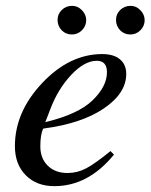

<svg xmlns="http://www.w3.org/2000/svg" viewBox="-20 -626 515 657"><path d="M358 -109 370 -97Q282 11 166 11Q105 11 68 -26.5Q31 -64 31 -126Q31 -243 124.5 -342Q218 -441 330 -441Q369 -441 390.5 -423Q412 -405 412 -373Q412 -307 335.5 -255Q259 -203 128 -186Q118 -166 118 -125Q118 -84 143.5 -59Q169 -34 211 -34Q244 -34 274 -49.5Q304 -65 358 -109ZM152 -252 135 -208Q247 -235 296 -282Q346 -330 346 -379Q346 -418 311 -418Q269 -418 223.5 -369.5Q178 -321 152 -252ZM475 -557Q475 -537 460.5 -522.5Q446 -508 426 -508Q405 -508 391 -522.5Q377 -537 377 -558Q377 -578 391.5 -592Q406 -606 427 -606Q446 -606 460.5 -591Q475 -576 475 -557ZM275 -557Q275 -537 260.5 -522.5Q246 -508 226 -508Q205 -508 191 -522.5Q177 -537 177 -558Q177 -578 191.5 -592Q206 -606 227 -606Q246 -606 260.5 -591Q275 -576 275 -557Z"/></svg>

Font: STIX
Style: Italic
Weight: 400
Italic angle: -16.33°
Designer: MicroPress Inc., with final additions and corrections provided by Coen Hoffman, Elsevier (retired)
Version: Version 1.1.1